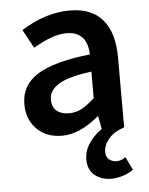

<svg xmlns="http://www.w3.org/2000/svg" viewBox="-52 -546 619 797"><g transform="rotate(-5 258.0 -147.5)"><path d="M381.8 208Q338.4 208 310.8 185.1Q283.2 162.1 283.2 120.1Q283.2 82 305.9 50Q328.6 18.1 357.9 -1L348.1 -54.2H344.2Q265.6 12.2 191.9 12.2Q127.4 12.2 87.2 -27.6Q46.9 -67.4 46.9 -131.8Q46.9 -210.4 115.7 -253.9Q184.6 -297.4 335.9 -314Q332.5 -410.2 246.1 -410.2Q189.9 -410.2 107.9 -361.8L65.9 -439Q167.5 -502.9 268.1 -502.9Q358.9 -502.9 405 -448.7Q451.2 -394.5 451.2 -291V0Q408.2 14.2 386 40.5Q363.8 66.9 363.8 95.2Q363.8 115.7 376.7 126.5Q389.6 137.2 408.2 137.2Q426.8 137.2 445.8 124L472.2 178.2Q455.6 191.4 429.4 199.7Q403.3 208 381.8 208ZM229 -78.1Q257.3 -78.1 281.5 -91.1Q305.7 -104 335.9 -131.8V-242.2Q239.7 -230 199 -204.8Q158.2 -179.7 158.2 -141.1Q158.2 -109.4 177.5 -93.8Q196.8 -78.1 229 -78.1Z"/></g></svg>

Font: Toshiba Sans Medium
Style: Regular
Weight: 500
Designer: Paul D. Hunt
Foundry: Toshiba Corporation
Version: Version 2.020;PS 2.0;hotconv 1.0.86;makeotf.lib2.5.63406